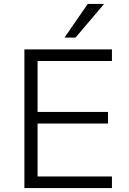

<svg xmlns="http://www.w3.org/2000/svg" viewBox="-20 -956 658 976"><path d="M104 0V-705H549V-646H171V-387H529V-328H171V-59H549V0ZM308 -765 426 -936H509L364 -765Z"/></svg>

Font: Nunito Sans 9pt Light
Style: Regular
Weight: 300
Version: Version 3.101;gftools[0.9.27]